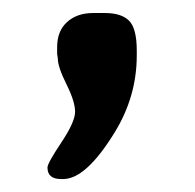

<svg xmlns="http://www.w3.org/2000/svg" viewBox="-20 -137 296 292"><path d="M66.9 -65.4Q66.9 -89.8 82 -103.5Q97.2 -117.2 121.6 -117.2H139.6Q164.6 -117.2 176.3 -105.5Q188 -93.8 188 -60.1V-52.7Q188 9.8 154.3 64.5Q110.8 135.3 76.2 135.3H72.8Q52.2 135.3 52.2 117.7Q52.2 111.3 73.2 79.8Q94.2 48.3 94.2 33Q94.2 17.6 81.1 -8.8Q67.9 -35.2 67.9 -48.3L66.9 -55.2Z"/></svg>

Font: Averia Gruesa Libre
Style: Regular
Weight: 500
Italic angle: -1.70001°
Version: Version 1.001